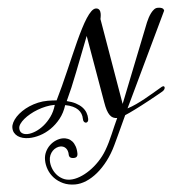

<svg xmlns="http://www.w3.org/2000/svg" viewBox="-182 -984 1526 1618"><g transform="rotate(-5 581.0 -175.0)"><path d="M1187.5 -200.7Q1193.4 -203.6 1198.2 -203.6Q1203.6 -203.6 1206.5 -200Q1209.5 -196.3 1209.5 -190.9Q1209.5 -184.1 1204.1 -175.5Q1198.7 -167 1187.5 -160.2Q1159.7 -144 1128.4 -126.7Q1097.2 -109.4 1065.7 -92.3Q1034.2 -75.2 1003.2 -59.1Q972.2 -43 944.8 -29.3Q917.5 -15.6 895 -5.1Q872.6 5.4 857.9 11.2Q847.7 33.2 834.7 61Q821.8 88.9 807.4 120.4Q793 151.9 777.1 185.8Q761.2 219.7 745.1 253.9Q711.4 325.2 668.5 381.3Q625.5 437.5 578.4 476.3Q531.2 515.1 482.4 535.6Q433.6 556.2 387.7 556.2Q330.6 556.2 286.6 535.9Q242.7 515.6 212.6 483.4Q182.6 451.2 167.2 410.6Q151.9 370.1 151.9 329.1Q151.9 292 166.7 260.7Q181.6 229.5 205.3 207.3Q229 185.1 258.5 172.6Q288.1 160.2 316.9 160.2Q338.9 160.2 359.1 168.2Q379.4 176.3 394.8 193.4Q410.2 210.4 419.4 237.3Q428.7 264.2 428.7 301.3Q428.7 314.9 420.9 324Q413.1 333 394.5 333Q382.8 333 375 330.3Q367.2 327.6 362.8 323.2Q358.4 318.8 356.7 314Q355 309.1 355 304.7Q355 284.2 349.9 269.5Q344.7 254.9 335.9 245.4Q327.1 235.8 315.4 231.2Q303.7 226.6 291 226.6Q273.9 226.6 256.1 234.4Q238.3 242.2 224.1 256.6Q210 271 200.9 291.7Q191.9 312.5 191.9 338.4Q191.9 368.7 202.9 399.7Q213.9 430.7 234.4 455.6Q254.9 480.5 284.2 496.3Q313.5 512.2 350.6 512.2Q387.7 512.2 430.7 496.1Q473.6 480 516.1 450.9Q558.6 421.9 597.4 381.3Q636.2 340.8 665 292.5Q684.1 260.3 700 227.3Q715.8 194.3 730.2 161.4Q744.6 128.4 758.8 95.2Q772.9 62 788.6 29.3Q769.5 29.3 754.2 22Q738.8 14.6 727.1 -2Q715.3 -18.6 706.5 -45.2Q697.8 -71.8 691.4 -110.8L592.8 -682.1Q528.3 -517.6 476.8 -384Q425.3 -250.5 377.4 -149.9Q420.9 -139.6 452.4 -123Q483.9 -106.4 504.4 -85.2Q524.9 -64 534.7 -38.1Q544.4 -12.2 544.4 16.1Q544.4 30.8 538.1 38.1Q531.7 45.4 523.4 45.4Q514.6 45.4 507.3 37.1Q500 28.8 500 12.7Q500 -10.7 492.2 -31.5Q484.4 -52.2 467.5 -69.1Q450.7 -85.9 424.6 -98.1Q398.4 -110.4 361.3 -117.2Q341.3 -53.2 304 -6.3Q266.6 40.5 221.2 71.5Q175.8 102.5 126.7 117.7Q77.6 132.8 34.2 132.8Q5.9 132.8 -18.3 126.5Q-42.5 120.1 -60.3 107.7Q-78.1 95.2 -88.4 76.9Q-98.6 58.6 -98.6 34.2Q-98.6 13.2 -86.9 -10Q-75.2 -33.2 -54.2 -55.7Q-33.2 -78.1 -3.9 -98.1Q25.4 -118.2 60.5 -133.3Q95.7 -148.4 135.7 -157.5Q175.8 -166.5 218.3 -166.5Q238.8 -166.5 257.3 -165.5Q275.9 -164.6 293 -163.1Q320.8 -218.8 348.6 -280.3Q376.5 -341.8 403.8 -404.3Q431.2 -466.8 457.8 -528.3Q484.4 -589.8 510 -645.8Q535.6 -701.7 560.1 -749.3Q584.5 -796.9 606.9 -831.5Q629.4 -866.2 650.1 -886Q670.9 -905.8 689.5 -905.8Q700.2 -905.8 707.5 -901.6Q714.8 -897.5 719 -890.9Q723.1 -884.3 724.9 -875.5Q726.6 -866.7 726.6 -857.9Q726.6 -850.1 725.6 -842.5Q724.6 -835 723.6 -828.9Q722.7 -822.8 721.7 -818.6Q720.7 -814.5 720.7 -814L844.7 -85L1109.4 -752.9Q1116.7 -770.5 1127.2 -790.3Q1137.7 -810.1 1150.4 -826.9Q1163.1 -843.8 1177.7 -855Q1192.4 -866.2 1208.5 -866.2Q1225.1 -866.2 1235.1 -863.5Q1245.1 -860.8 1250.7 -856.9Q1256.3 -853 1258.5 -847.9Q1260.7 -842.8 1261.7 -837.9Q1190.9 -689.5 1137 -576.7Q1083 -463.9 1043.2 -380.4Q1003.4 -296.9 976.1 -239.5Q948.7 -182.1 930.9 -144.8Q913.1 -107.4 903.3 -87.2Q893.6 -66.9 888.9 -57.4Q884.3 -47.9 883.5 -46.1Q882.8 -44.4 882.8 -43.9Q920.4 -55.7 957.5 -73Q994.6 -90.3 1032.2 -110.8Q1069.8 -131.3 1108.4 -154.3Q1147 -177.2 1187.5 -200.7ZM273.9 -125Q273.9 -127 272 -127Q235.8 -127 198.7 -119.1Q161.6 -111.3 127 -98.1Q92.3 -85 61.8 -67.6Q31.2 -50.3 8.3 -31.2Q-14.6 -12.2 -27.8 7.1Q-41 26.4 -41 43.5Q-41 71.3 -23.4 84.7Q-5.9 98.1 22.5 98.1Q52.2 98.1 89.4 83.5Q126.5 68.8 162.4 40.5Q198.2 12.2 228.3 -29.3Q258.3 -70.8 273.9 -125Z"/></g></svg>

Font: Meddon
Style: Regular
Weight: 400
Designer: Vernon Adams
Foundry: Vernon Adams
Version: Version 1.000